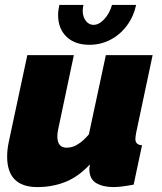

<svg xmlns="http://www.w3.org/2000/svg" viewBox="-20 -750 658 780"><path d="M132 10Q9 10 9 -114Q9 -129 11 -145.5Q13 -162 17 -180L91 -526H280L216 -223Q213 -208 213 -196Q213 -150 251 -150Q263 -150 276 -154Q289 -158 305.5 -170Q322 -182 341 -204L410 -526H600L533 -210Q532 -203 531 -197Q530 -191 530 -186Q530 -161 557 -160L523 0Q497 5 476.5 7.5Q456 10 441 10Q398 10 370.5 -6.5Q343 -23 343 -63Q343 -66 343.5 -69Q344 -72 344.5 -75.5Q345 -79 345 -82Q300 -33 247 -11.5Q194 10 132 10ZM360 -649Q382 -649 403.5 -672Q425 -695 435 -730H533Q523 -683 495.5 -646Q468 -609 428.5 -588.5Q389 -568 343 -568Q284 -568 250 -601Q216 -634 216 -689Q216 -699 217.5 -709.5Q219 -720 221 -730H319Q318 -724 317 -718Q316 -712 316 -707Q316 -682 328.5 -665.5Q341 -649 360 -649Z"/></svg>

Font: Raleway Thin Black
Style: Italic
Weight: 900
Italic angle: -12°
Version: Version 4.026